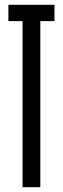

<svg xmlns="http://www.w3.org/2000/svg" viewBox="-20 -780 262 800"><path d="M74 0V-692H15V-760H207V-692H148V0Z"/></svg>

Font: Commune Nuit Debout
Style: Regular
Weight: 400
Designer: Sébastien Marchal
Foundry: Sébastien Marchal
Version: Version 1.003;PS 1.3;hotconv 1.0.88;makeotf.lib2.5.647800